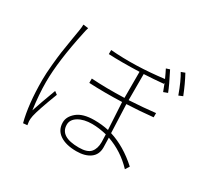

<svg xmlns="http://www.w3.org/2000/svg" viewBox="-167 -1015 1334 1270"><g transform="rotate(30 500.0 -380.0)"><path d="M164.1 -731.4 203.1 -726.6Q196.3 -705.1 192.4 -683.6Q139.6 -438.5 139.6 -279.3Q139.6 -183.6 155.3 -71.3Q176.8 -137.7 221.7 -257.8L244.1 -241.2Q186.5 -90.8 175.8 -40Q170.9 -15.6 171.9 2Q171.9 5.9 175.8 30.3L144.5 33.2Q111.3 -91.8 111.3 -278.3Q111.3 -327.1 117.7 -394Q124 -460.9 129.4 -498.5Q134.8 -536.1 147.5 -612.3L160.2 -688.5Q164.1 -712.9 164.1 -731.4ZM657.2 -118.2Q657.2 -124 655.3 -176.8Q594.7 -191.4 543.9 -191.4Q480.5 -191.4 439.9 -167Q399.4 -142.6 399.4 -103.5Q399.4 -11.7 543.9 -11.7Q608.4 -11.7 632.8 -40Q657.2 -68.4 657.2 -118.2ZM873 -464.8V-432.6Q769.5 -421.9 672.9 -418Q673.8 -375 681.6 -201.2Q794.9 -166 899.4 -71.3L879.9 -40Q795.9 -128.9 683.6 -168Q685.5 -105.5 685.5 -92.8Q685.5 -39.1 646.5 -10.7Q607.4 17.6 542 17.6Q461.9 17.6 415.5 -13.7Q369.1 -44.9 369.1 -103.5Q369.1 -148.4 413.1 -184.6Q457 -220.7 543.9 -220.7Q601.6 -220.7 653.3 -209Q642.6 -383.8 641.6 -416Q508.8 -411.1 390.6 -417V-450.2Q502.9 -442.4 641.6 -447.3V-452.1V-646.5Q503.9 -641.6 407.2 -646.5V-677.7Q593.8 -662.1 811.5 -689.5Q794.9 -726.6 781.2 -752.9L808.6 -761.7Q858.4 -665 875 -620.1L843.8 -608.4Q834 -635.7 821.3 -667V-658.2Q751 -651.4 672.9 -647.5V-455.1V-448.2Q781.2 -454.1 873 -464.8ZM877.9 -782.2 907.2 -793Q942.4 -728.5 972.7 -651.4L942.4 -638.7Q907.2 -735.4 877.9 -782.2Z"/></g></svg>

Font: Gen Shin Gothic ExtraLight
Style: Regular
Weight: 100
Designer: [Source Han Sans]
Ryoko NISHIZUKA  (kana & ideographs); Paul D. Hunt (Latin, Greek & Cyrillic); Wenlong ZHANG  (bopomofo
Version: Version 1.002.20150607